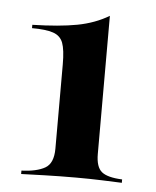

<svg xmlns="http://www.w3.org/2000/svg" viewBox="-40 -469 410 504"><g transform="rotate(5 165.0 -217.0)"><path d="M33.9 0V-8.9Q74.2 -10.5 96 -23Q117.7 -35.5 117.7 -74.2V-296Q117.7 -334.7 110.9 -352.8Q104 -371 84.7 -377.4Q65.3 -383.9 29 -383.9V-392.7Q100 -394.4 146.8 -403.2Q193.5 -412.1 229.8 -433.9V-70.2Q229.8 -35.5 245.2 -23Q260.5 -10.5 299.2 -8.9V0Q281.5 -0.8 247.6 -2Q213.7 -3.2 178.2 -3.2Q134.7 -3.2 95.2 -2Q55.6 -0.8 33.9 0Z"/></g></svg>

Font: Playfair 144pt
Style: Bold
Weight: 700
Version: Version 2.001;gftools[0.9.30]